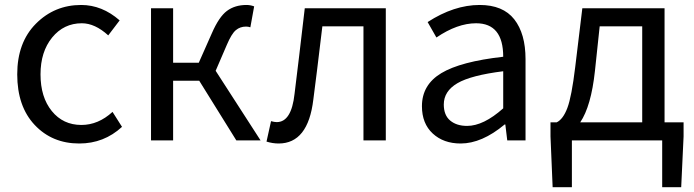

<svg xmlns="http://www.w3.org/2000/svg" viewBox="-20 -577 2853 789"><path d="M305.7 12.7Q194.3 12.7 122.6 -63.5Q50.8 -139.6 50.8 -271.5Q50.8 -402.3 127.4 -479.5Q204.1 -556.6 313.5 -556.6Q399.4 -556.6 471.7 -493.2L424.8 -431.6Q370.1 -481.4 316.4 -481.4Q242.2 -481.4 194.3 -422.9Q146.5 -364.3 146.5 -271.5Q146.5 -177.7 192.9 -120.6Q239.3 -63.5 314.5 -63.5Q383.8 -63.5 442.4 -117.2L481.4 -55.7Q407.2 12.7 305.7 12.7Z M866.2 -286.1 1050.8 0H951.2L798.8 -245.1H691.4V0H600.6V-543H691.4V-319.3H796.9L850.6 -440.4Q879.9 -507.8 912.6 -532.2Q945.3 -556.6 993.2 -556.6Q1008.8 -556.6 1024.4 -550.8L1008.8 -464.8Q1000 -467.8 991.2 -467.8Q966.8 -467.8 949.2 -453.1Q931.6 -438.5 912.1 -392.6Z M1125 12.7Q1100.6 12.7 1075.2 4.9L1093.8 -79.1Q1107.4 -75.2 1117.2 -75.2Q1177.7 -75.2 1190.4 -191.4Q1208 -333 1232.4 -543H1565.4V0H1473.6V-468.8H1304.7Q1279.3 -255.9 1267.6 -168Q1246.1 12.7 1125 12.7Z M1873 12.7Q1802.7 12.7 1758.3 -28.3Q1713.9 -69.3 1713.9 -140.6Q1713.9 -228.5 1793.5 -276.4Q1873 -324.2 2047.9 -343.8Q2047.9 -481.4 1936.5 -481.4Q1859.4 -481.4 1773.4 -422.9L1737.3 -486.3Q1845.7 -556.6 1951.2 -556.6Q2046.9 -556.6 2093.3 -497.6Q2139.6 -438.5 2139.6 -334V0H2064.5L2056.6 -65.4H2053.7Q1960 12.7 1873 12.7ZM1899.4 -59.6Q1966.8 -59.6 2047.9 -131.8V-284.2Q1915 -267.6 1859.4 -234.9Q1803.7 -202.1 1803.7 -147.5Q1803.7 -103.5 1830.1 -81.5Q1856.4 -59.6 1899.4 -59.6Z M2444.3 -468.8 2424.8 -285.2Q2409.2 -140.6 2364.3 -74.2H2619.1V-468.8ZM2710.9 -74.2H2789.1V-16.6L2779.3 192.4H2701.2V0H2330.1V192.4H2251L2242.2 -16.6V-74.2H2267.6Q2293.9 -86.9 2311.5 -133.3Q2329.1 -179.7 2343.8 -301.8L2373 -543H2710.9Z"/></svg>

Font: Gen Shin Gothic Regular
Style: Regular
Weight: 400
Designer: [Source Han Sans]
Ryoko NISHIZUKA  (kana & ideographs); Paul D. Hunt (Latin, Greek & Cyrillic); Wenlong ZHANG  (bopomofo
Version: Version 1.002.20150607